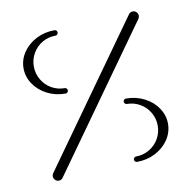

<svg xmlns="http://www.w3.org/2000/svg" viewBox="-64 -583 646 647"><g transform="rotate(-10 258.5 -259.5)"><path d="M169.3 -294.4Q169.3 -290.7 166.7 -288Q164.1 -285.2 160 -285.2Q125.6 -285.2 97 -300Q68.5 -314.8 51.9 -339.6Q35.2 -364.4 35.2 -393.7Q35.2 -422.6 51.9 -447.4Q68.5 -472.2 97 -487Q125.6 -501.9 160 -501.9Q164.1 -501.9 166.7 -499.3Q169.3 -496.7 169.3 -492.6Q169.3 -488.9 166.7 -486.1Q164.1 -483.3 160 -483.3Q135.6 -483.3 115 -471.3Q94.4 -459.3 82.4 -438.5Q70.4 -417.8 70.4 -393.7Q70.4 -369.3 82.4 -348.5Q94.4 -327.8 115 -315.7Q135.6 -303.7 160 -303.7Q164.1 -303.7 166.7 -301.1Q169.3 -298.5 169.3 -294.4ZM430.7 -518.5Q438.1 -518.5 443.3 -513.3Q448.5 -508.1 448.5 -500.7Q448.5 -495.6 445.2 -490.4L100.7 -7.4Q98.5 -4.1 94.8 -2Q91.1 0 86.7 0Q79.6 0 74.3 -5.4Q68.9 -10.7 68.9 -17.8Q68.9 -23 72.2 -28.1L416.7 -511.1Q418.9 -514.4 422.6 -516.5Q426.3 -518.5 430.7 -518.5ZM348.1 -224.1Q348.1 -228.1 350.9 -230.7Q353.7 -233.3 357.4 -233.3Q391.9 -233.3 420.6 -218.5Q449.3 -203.7 465.7 -178.9Q482.2 -154.1 482.2 -125.2Q482.2 -96.3 465.6 -71.3Q448.9 -46.3 420.2 -31.5Q391.5 -16.7 357.4 -16.7Q353.7 -16.7 350.9 -19.4Q348.1 -22.2 348.1 -25.9Q348.1 -30 350.9 -32.6Q353.7 -35.2 357.4 -35.2Q381.5 -35.2 402.2 -47.2Q423 -59.3 435 -80Q447 -100.7 447 -125.2Q447 -149.3 435 -170Q423 -190.7 402.2 -202.8Q381.5 -214.8 357.4 -214.8Q353.7 -214.8 350.9 -217.6Q348.1 -220.4 348.1 -224.1Z"/></g></svg>

Font: 26F Galaxy Sans Light
Style: Regular
Weight: 300
Designer: C₂₉H₂₅N₃O₅
Version: Version 1.100